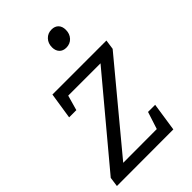

<svg xmlns="http://www.w3.org/2000/svg" viewBox="-225 -835 919 919"><g transform="rotate(-45 234.5 -375.5)"><path d="M404.9 -145.5 383.2 -0.7 0.6 0 7.3 -48.5 375.5 -488.9 385.2 -470.8H121L147.5 -491.2L120.1 -394.2H71.3L92 -528H457.5L450.5 -478.8L81 -33.8L80.3 -57.2L346.4 -57.9L320.3 -33.1L356.7 -145.5ZM297.7 -639.2Q275.6 -639.2 262.9 -652.7Q250.2 -666.3 250.2 -689Q250.2 -716.1 266.8 -733.6Q283.3 -751.2 309.1 -751.2Q331.1 -751.2 343.9 -738Q356.6 -724.8 356.6 -701.4Q356.6 -674.6 340.2 -656.9Q323.8 -639.2 297.7 -639.2Z"/></g></svg>

Font: Bitter Thin
Style: Italic
Weight: 100
Italic angle: -9°
Designer: Sol Matas, and Bitter project Authors
Foundry: Sol Matas
Version: Version 2.002